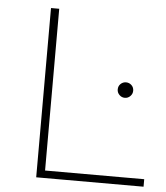

<svg xmlns="http://www.w3.org/2000/svg" viewBox="-51 -746 684 791"><g transform="rotate(5 291.0 -350.0)"><path d="M128 0V-700H162V-31H572V0ZM463 -358Q450 -358 440.5 -367.5Q431 -377 431 -390Q431 -404 440.5 -413Q450 -422 463 -422Q476 -422 485.5 -413Q495 -404 495 -390Q495 -377 485.5 -367.5Q476 -358 463 -358Z"/></g></svg>

Font: Montserrat Thin ExtraLight
Style: Regular
Weight: 250
Version: Version 9.000